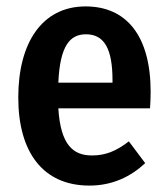

<svg xmlns="http://www.w3.org/2000/svg" viewBox="-20 -564 522 599"><path d="M450 -277C450 -453 374 -544 247 -544C111 -544 37 -430 37 -260C37 -88 115 15 259 15C332 15 389 -14 433 -55L382 -123C343 -93 310 -79 267 -79C208 -79 169 -112 162 -226H448C449 -240 450 -260 450 -277ZM331 -306H162C167 -421 198 -457 248 -457C306 -457 331 -411 331 -313Z"/></svg>

Font: Fira Sans Condensed Medium
Style: Regular
Weight: 500
Width: 3
Designer: Carrois Corporate & Edenspiekermann AG
Foundry: Carrois Corporate GbR & Edenspiekermann AG
Version: Version 4.202;PS 004.202;hotconv 1.0.88;makeotf.lib2.5.64775